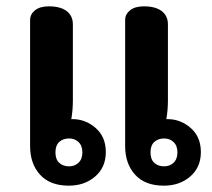

<svg xmlns="http://www.w3.org/2000/svg" viewBox="-20 -575 669 606"><path d="M75 -114V-512Q75 -530 90.5 -542.5Q106 -555 134 -555Q171 -555 190.5 -540Q210 -525 210 -498V-258Q210 -227 205 -199H209Q250 -199 282 -171Q314 -143 314 -95Q314 -47 280.5 -18Q247 11 197 11Q138 11 106.5 -23.5Q75 -58 75 -114ZM375 -114V-512Q375 -530 390.5 -542.5Q406 -555 434 -555Q471 -555 490.5 -540Q510 -525 510 -498V-258Q510 -227 505 -199H509Q550 -199 582 -171Q614 -143 614 -95Q614 -47 580.5 -18Q547 11 497 11Q438 11 406.5 -23.5Q375 -58 375 -114ZM240 -94Q240 -115 228 -126.5Q216 -138 198 -138Q179 -138 167 -127Q155 -116 155 -94Q155 -72 167 -61Q179 -50 198 -50Q216 -50 228 -61.5Q240 -73 240 -94ZM540 -94Q540 -115 528 -126.5Q516 -138 498 -138Q479 -138 467 -127Q455 -116 455 -94Q455 -72 467 -61Q479 -50 498 -50Q516 -50 528 -61.5Q540 -73 540 -94Z"/></svg>

Font: Maitree
Style: Bold
Weight: 700
Designer: CadsonDemak Team
Foundry: CadsonDemak
Version: Version 1.002